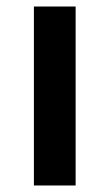

<svg xmlns="http://www.w3.org/2000/svg" viewBox="-20 -569 336 589"><path d="M84 0V-549H212V0Z"/></svg>

Font: Plus Jakarta Text
Style: Bold
Weight: 700
Designer: Gumpita Rahayu
Foundry: Tokotype Studio
Version: Version 1.000